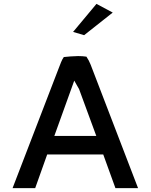

<svg xmlns="http://www.w3.org/2000/svg" viewBox="-20 -983 780 993"><path d="M358 -818 415 -801 563 -918 479 -963ZM694 -10 449 -648C443 -663 436 -677 427 -690C415 -692 398 -693 384 -693C357 -692 333 -691 310 -688C299 -673 292 -651 284 -631L45 -10H162L224 -184H514L577 -10ZM261 -280 364 -566 389 -522 478 -280Z"/></svg>

Font: Bluebird
Style: Li
Weight: 300
Designer: Jasper
Foundry: Cannot Into Space Fonts
Version: Version 0.98